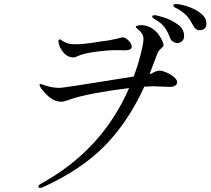

<svg xmlns="http://www.w3.org/2000/svg" viewBox="-20 -899 1040 946"><path d="M997 -782Q997 -765 987 -757.5Q977 -750 964 -750Q942 -750 930 -776Q917 -802 903 -818Q889 -834 864 -850Q857 -855 850 -858Q843 -861 838.5 -864.5Q834 -868 834 -871Q834 -879 847 -879Q867 -879 903.5 -867.5Q940 -856 968.5 -834Q997 -812 997 -782ZM887 -722Q887 -705 877 -696Q867 -687 854 -687Q844 -687 833 -693.5Q822 -700 817 -714Q807 -742 792.5 -762.5Q778 -783 753 -798Q750 -800 740 -806Q730 -812 730 -818Q730 -824 743 -824Q753 -824 789 -812.5Q825 -801 856 -778.5Q887 -756 887 -722ZM853 -493Q853 -485 844 -478Q835 -471 821 -471L785 -472Q749 -474 734 -474L691 -472Q612 -299 496.5 -181Q381 -63 192 23Q184 27 177 27Q169 27 169 21Q169 13 182 6Q483 -159 616 -465Q531 -455 447.5 -439.5Q364 -424 310 -404Q295 -398 280 -398Q234 -398 187 -458Q175 -473 175 -481Q175 -485 180 -485Q183 -485 192 -481.5Q201 -478 205 -477Q240 -466 275 -466Q292 -466 639 -522Q665 -592 680 -660Q687 -693 687 -705Q687 -722 679 -734Q673 -744 661 -753.5Q649 -763 649 -766Q649 -770 657 -772.5Q665 -775 677 -775Q699 -775 719 -765Q756 -747 779 -699Q786 -684 786 -676Q786 -670 772.5 -659Q759 -648 751 -624Q731 -569 717 -534Q726 -535 736 -542Q738 -543 747 -547Q756 -551 767 -551Q779 -551 800 -542Q821 -533 837 -519.5Q853 -506 853 -493ZM276 -666Q268 -684 268 -695Q268 -705 274 -705Q277 -705 282.5 -701Q288 -697 294 -694Q306 -687 318.5 -684Q331 -681 353 -681Q389 -681 448 -690Q475 -695 516 -700Q527 -702 559 -709Q581 -715 585 -715Q598 -715 613.5 -699Q629 -683 629 -669Q629 -659 619.5 -655Q610 -651 592 -651L559 -652Q497 -652 426 -640Q386 -633 368 -624.5Q350 -616 342 -616Q301 -616 276 -666Z"/></svg>

Font: Shippori Mincho
Style: Regular
Weight: 400
Designer: FONTDASU
Foundry: FONTDASU / Google Inc. / but / Adobe
Version: Version 3.110; ttfautohint (v1.8.3)